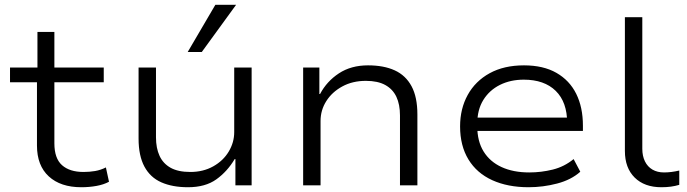

<svg xmlns="http://www.w3.org/2000/svg" viewBox="-20 -777 2880 805"><path d="M321 8Q234 8 184.5 -37.5Q135 -83 135 -167V-432H22V-494H137V-643H208V-494H415V-432H208V-176Q208 -113 240 -84.5Q272 -56 330 -56Q356 -56 379 -60Q402 -64 424 -75L437 -15Q415 -3 384.5 2.5Q354 8 321 8Z M768 8Q703 8 656.5 -12.5Q610 -33 585.5 -78.5Q561 -124 561 -196V-494H634V-201Q634 -156 649 -123.5Q664 -91 695.5 -73.5Q727 -56 778 -56Q832 -56 874 -79.5Q916 -103 939 -141.5Q962 -180 962 -223V-494H1035V0H967V-110H964Q933 -58 887 -25Q841 8 768 8ZM767 -559 883 -757H970L826 -559Z M1251 0V-494H1319V-383H1322Q1350 -436 1401 -469.5Q1452 -503 1523 -503Q1589 -503 1635 -482Q1681 -461 1705.5 -415.5Q1730 -370 1730 -297V0H1657V-293Q1657 -339 1642 -371Q1627 -403 1595.5 -420.5Q1564 -438 1514 -438Q1458 -438 1415 -414.5Q1372 -391 1348 -353Q1324 -315 1324 -270V0Z M2196 8Q2109 8 2044 -21.5Q1979 -51 1944 -108.5Q1909 -166 1909 -247Q1909 -321 1941 -379Q1973 -437 2033 -470Q2093 -503 2177 -503Q2258 -503 2313 -471.5Q2368 -440 2396 -383.5Q2424 -327 2424 -250V-228H1960V-284H2382L2358 -261Q2358 -349 2310 -396Q2262 -443 2176 -443Q2120 -443 2076 -421Q2032 -399 2006.5 -358Q1981 -317 1981 -258V-248Q1981 -185 2007.5 -142Q2034 -99 2083 -76.5Q2132 -54 2199 -54Q2249 -54 2297.5 -66Q2346 -78 2385 -110L2413 -57Q2375 -23 2316 -7.5Q2257 8 2196 8Z M2753 8Q2682 8 2641 -32.5Q2600 -73 2600 -144V-705H2673V-153Q2673 -123 2684 -100.5Q2695 -78 2715.5 -66Q2736 -54 2764 -54Q2779 -54 2795 -56Q2811 -58 2828 -62V-2Q2811 3 2793 5.5Q2775 8 2753 8Z"/></svg>

Font: Nunito Sans 7pt SemiExpanded Light
Style: Regular
Weight: 300
Width: 6
Designer: Vernon Adams
Foundry: Vernon Adams
Version: Version 3.101;gftools[0.9.27]